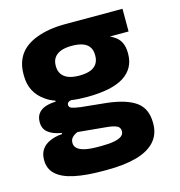

<svg xmlns="http://www.w3.org/2000/svg" viewBox="-106 -642 845 899"><g transform="rotate(-15 317.0 -193.0)"><path d="M293 -298Q325 -298 346 -306Q367 -314 377.5 -330Q388 -346 388 -368V-373Q388 -395 378 -410.5Q368 -426 347 -434Q326 -442 293 -442Q260 -442 239 -433.5Q218 -425 207.5 -409.5Q197 -394 197 -372V-368Q197 -346 208 -330Q219 -314 240 -306Q261 -298 293 -298ZM477 -438Q488 -433 492 -430Q516 -417 527.5 -395Q539 -373 539 -341V-338Q539 -267 480.5 -229.5Q422 -192 299 -192Q259 -192 226 -197Q217 -196 213 -193Q205 -188 205 -179Q205 -167 218 -162.5Q231 -158 259 -154L386 -141Q478 -130 523 -97Q568 -64 568 5V8Q568 60 537 94.5Q506 129 447 145.5Q388 162 303 162H283Q202 162 145.5 150Q89 138 59.5 111.5Q30 85 30 42V40Q30 11 43.5 -9Q57 -29 82.5 -40.5Q108 -52 143 -55V-60Q101 -67 78.5 -85Q56 -103 56 -135V-136Q56 -159 67 -175Q78 -191 99.5 -199.5Q121 -208 153 -209V-214Q126 -223 106 -238Q41 -283 41 -365V-372Q41 -427 67.5 -465.5Q94 -504 149 -525Q209 -548 289 -548H568V-438ZM291 47H307Q346 47 370 42Q394 37 405.5 28Q417 19 417 5V4Q417 -14 401 -21.5Q385 -29 353 -32L216 -45Q209 -43 204 -40Q193 -34 186 -25Q179 -16 179 -2V-1Q179 14 191 25Q203 36 227.5 41.5Q252 47 291 47Z"/></g></svg>

Font: Txt Sans
Style: Bold
Weight: 700
Designer: Open Source
Foundry: XRLN
Version: Version 1.0